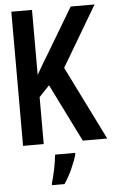

<svg xmlns="http://www.w3.org/2000/svg" viewBox="-61 -756 623 1018"><g transform="rotate(-5 250.0 -246.5)"><path d="M39 0H149V-250L204 -308L357 0H487L292 -393L482 -714H355L211 -473C184 -429 167 -400 149 -368V-714H39ZM174 211V221H240C270 179 298 115 311 69V61H204C201 102 185 177 174 211Z"/></g></svg>

Font: Noto Sans Mono ExtraCondensed SemiBold
Style: Regular
Weight: 600
Width: 2
Designer: Monotype Design Team
Foundry: Monotype Imaging Inc.
Version: Version 2.014